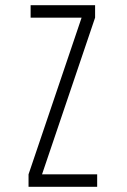

<svg xmlns="http://www.w3.org/2000/svg" viewBox="-20 -720 490 740"><path d="M90 0V-48L294.5 -652H98V-700H346.5V-652L142 -48H354.5V0Z"/></svg>

Font: Trispace Condensed ExtraLight
Style: Regular
Weight: 200
Width: 3
Designer: Tyler Finck
Foundry: Etcetera Type Company
Version: Version 1.210; ttfautohint (v1.8.3)